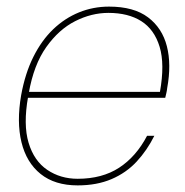

<svg xmlns="http://www.w3.org/2000/svg" viewBox="-20 -549 560 581"><path d="M215 12Q146 12 103 -22.5Q60 -57 45 -118.5Q30 -180 44 -261Q56 -327 81 -377Q106 -427 141 -460.5Q176 -494 219 -511.5Q262 -529 310 -529Q385 -529 428 -496.5Q471 -464 485 -409Q499 -354 486 -283Q485 -274 483.5 -268Q482 -262 480 -253H54L57 -271H464Q479 -355 463 -407.5Q447 -460 407.5 -485Q368 -510 308 -510Q257 -510 207.5 -485Q158 -460 120 -406.5Q82 -353 67 -267L65 -256Q50 -172 66.5 -117Q83 -62 123 -35Q163 -8 215 -8Q289 -8 340.5 -41.5Q392 -75 425 -138H447Q425 -94 393.5 -60Q362 -26 317.5 -7Q273 12 215 12Z"/></svg>

Font: DM Sans 11pt Thin
Style: Italic
Weight: 250
Italic angle: -10°
Version: Version 4.004;gftools[0.9.30]